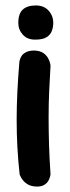

<svg xmlns="http://www.w3.org/2000/svg" viewBox="-20 -684 255 703"><path d="M111 -1Q94 -2 82.5 -8.5Q71 -15 64 -24Q57 -33 54.5 -39Q52 -45 52 -45Q46 -99 43.5 -148Q41 -197 41 -245.5Q41 -294 43.5 -346Q46 -398 51 -458Q51 -458 52.5 -464.5Q54 -471 59 -479Q64 -487 75.5 -493Q87 -499 106 -499Q127 -498 138.5 -490Q150 -482 156 -471Q162 -460 163.5 -452Q165 -444 165 -444Q162 -395 160 -348.5Q158 -302 158 -254.5Q158 -207 159.5 -155.5Q161 -104 165 -45Q165 -45 163.5 -38Q162 -31 157 -22Q152 -13 141 -6.5Q130 0 111 -1ZM111 -539Q81 -538 64 -556.5Q47 -575 47 -600Q47 -634 63.5 -649Q80 -664 111 -664Q141 -664 158 -645Q175 -626 175 -600Q175 -584 169.5 -570Q164 -556 150 -547.5Q136 -539 111 -539Z"/></svg>

Font: Sour Gummy Black Medium
Style: Regular
Weight: 500
Version: Version 1.000